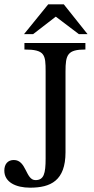

<svg xmlns="http://www.w3.org/2000/svg" viewBox="-20 -856 436 888"><path d="M119 12C214 12 283 -20 283 -152V-525C283 -603 292 -627 375 -627V-657H93V-627C188 -627 191 -603 191 -525V-123C191 -53 183 -23 144 -23C98 -23 103 -116 44 -116C16 -116 0 -97 0 -67C0 -13 54 12 119 12ZM133 -698 238 -779 345 -698H385L275 -836H203L91 -698Z"/></svg>

Font: STIX Two Text
Style: Regular
Weight: 400
Designer: Ross Mills, John Hudson & Paul Hanslow, Tiro Typeworks Ltd; with prior portions MicroPress Inc., and Coen Hoffman.
Foundry: Tiro Typeworks Ltd
Version: Version 2.13 b171